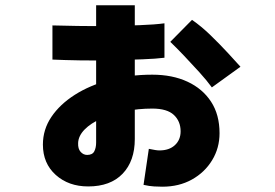

<svg xmlns="http://www.w3.org/2000/svg" viewBox="-20 -649 1040 725"><path d="M593 56Q580 56 562 55Q544 54 522 49L542 -87Q557 -84 566 -82.5Q575 -81 582 -81Q619 -81 640.5 -101Q662 -121 662 -153Q662 -191 636.5 -215Q611 -239 555 -239Q502 -239 452.5 -229Q403 -219 363 -201.5Q323 -184 299.5 -160Q276 -136 275 -109Q274 -87 284.5 -75.5Q295 -64 309 -64Q329 -64 336 -77.5Q343 -91 343 -111V-629H489V-124Q489 -41 443 7Q397 55 313 55Q239 55 190.5 11.5Q142 -32 142 -103Q142 -160 174 -207.5Q206 -255 262.5 -291Q319 -327 394 -347Q469 -367 555 -367Q631 -367 688 -340.5Q745 -314 777 -265Q809 -216 809 -146Q809 -90 781 -44Q753 2 704.5 29Q656 56 593 56ZM178 -424V-553Q217 -552 273.5 -551Q330 -550 391.5 -551Q453 -552 508.5 -554Q564 -556 601 -561V-431Q570 -427 517.5 -425Q465 -423 403.5 -421.5Q342 -420 282.5 -421Q223 -422 178 -424ZM780 -319Q761 -345 733 -376Q705 -407 675.5 -438Q646 -469 623 -491L705 -574Q740 -550 775.5 -515.5Q811 -481 841.5 -448Q872 -415 888 -397Z"/></svg>

Font: Murecho Thin ExtraBold
Style: Regular
Weight: 800
Version: Version 1.010